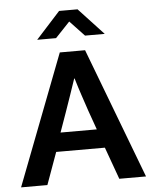

<svg xmlns="http://www.w3.org/2000/svg" viewBox="-57 -876 731 923"><g transform="rotate(-5 309.0 -414.5)"><path d="M263 -829H352L472 -700H377L307 -774L237 -700H146ZM219 -246H394L361 -339Q347 -381 334.5 -418Q322 -455 309 -499H307Q293 -458 280 -419.5Q267 -381 252 -339ZM249 -630H371L610 0H481L425 -155H190L134 0H7Z"/></g></svg>

Font: Ek Mukta SemiBold
Style: Regular
Weight: 600
Designer: Girish Dalvi and Yashodeep Gholap
Foundry: Ek Type
Version: Version 2.538;PS 1.002;hotconv 16.6.51;makeotf.lib2.5.65220;